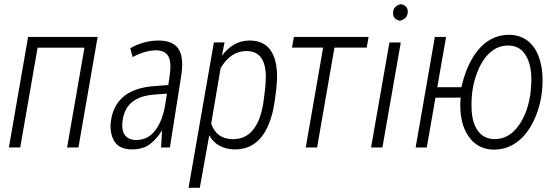

<svg xmlns="http://www.w3.org/2000/svg" viewBox="-20 -705 2670 918"><path d="M355 0H300.8L383.8 -477.1H159.7L76.7 0H22.5L114.3 -528.3H446.8Z M770 -206.1 778.3 -257.3 719.2 -252.9Q651.4 -248 613.5 -218.5Q575.7 -189 566.9 -133.8Q564.5 -118.7 564.5 -106Q564.5 -77.1 576.2 -60.5Q593.3 -35.6 631.3 -35.6Q687 -35.6 722.2 -81.5Q757.8 -127.9 770 -206.1ZM668.9 -502Q703.6 -511.2 738.3 -511.2Q808.6 -511.2 834.5 -469.7Q851.1 -442.9 851.1 -396Q851.1 -370.1 845.7 -337.9L792.5 -1V0H791H751H750V-1L754.9 -80.6H753.9Q730.5 -42 697.8 -16.6Q681.2 -3.4 659.2 2.9Q637.2 9.3 610.8 9.3Q548.8 9.3 525.4 -31.7Q508.8 -61 508.3 -99.6Q508.3 -115.2 511.2 -132.3Q523.4 -207 576.2 -247.6Q628.4 -287.1 718.8 -293.5L784.7 -298.3L790 -334Q794.4 -363.3 794.9 -385.3Q794.9 -418 785.2 -435.5Q768.6 -464.4 725.1 -464.4Q675.8 -464.4 615.2 -432.6L614.3 -431.6L613.8 -433.1L603 -473.6V-474.6L604 -475.1Q633.8 -492.2 668.9 -502Z M1238.8 -210.9 1247.1 -275.4Q1251 -313 1251 -338.4Q1251 -347.7 1250.5 -355.5Q1243.7 -459.5 1160.6 -460.9Q1159.2 -460.9 1157.7 -460.9Q1120.6 -460.9 1089.4 -440.4Q1057.1 -418.5 1034.7 -378.4L989.7 -113.8Q1002.4 -77.6 1027.1 -59.3Q1051.8 -41 1089.4 -39.6Q1092.3 -39.6 1094.7 -39.6Q1150.9 -39.6 1186.5 -80.1Q1224.1 -123 1238.8 -210.9ZM1226.6 -45.9Q1179.2 9.3 1105.5 9.3Q1102.5 9.3 1099.1 9.3Q1060.1 8.3 1028.3 -8.8Q998.5 -25.4 980.5 -58.1L935.5 191.9V192.9H934.6H883.3H881.8V191.4L1002.4 -501L1002.9 -502H1003.9L1051.8 -502.4H1053.7L1053.2 -500.5L1041 -438.5Q1095.7 -511.2 1172.4 -511.2Q1174.3 -511.2 1176.3 -511.2Q1296.4 -509.3 1304.2 -357.4L1304.7 -325.7Q1302.2 -278.8 1293 -218.3Q1275.4 -103 1226.6 -45.9Z M1733.4 -477.5H1579.1L1496.1 0H1441.9L1524.9 -477.5H1376L1385.3 -528.3H1742.2Z M1892.1 -606Q1859.4 -611.8 1859.4 -642.1Q1859.4 -643.6 1859.4 -645.5Q1861.8 -677.2 1896 -685.1H1896.5Q1929.2 -679.2 1929.7 -649.9Q1929.7 -647.5 1929.2 -645Q1927.2 -614.3 1892.6 -606H1892.1ZM1808.6 0H1807.1H1755.9H1754.4V-1.5L1841.8 -501V-502H1842.8H1894.5H1896V-500.5L1808.6 -1Z M2234.4 -209.5Q2234.4 -205.6 2234.4 -201.7Q2233.9 -128.4 2260.3 -86.4Q2287.6 -42 2340.8 -40Q2343.3 -40 2346.2 -40Q2409.7 -40 2454.6 -97.7Q2501.5 -157.7 2516.1 -256.8L2517.6 -272.5L2520.5 -315.4Q2520.5 -319.3 2520.5 -323.2Q2521 -395 2494.6 -439Q2467.3 -485.4 2414.1 -487.3Q2411.6 -487.3 2408.7 -487.3Q2361.8 -487.3 2324.7 -455.1Q2284.7 -420.9 2259.8 -354Q2234.9 -287.1 2234.4 -209.5ZM2070.8 -288.1H2186Q2203.6 -367.2 2237.8 -425.3Q2272 -483.4 2317.9 -511.7Q2361.8 -538.6 2412.6 -538.6Q2415 -538.6 2418 -538.6Q2466.3 -537.1 2501.5 -511Q2536.6 -484.9 2554.9 -436.5Q2573.2 -388.2 2574.2 -330.6Q2574.2 -326.7 2574.2 -322.3Q2574.2 -233.4 2543.9 -155.3Q2512.2 -73.7 2458.5 -30.8Q2406.7 10.3 2343.3 10.3Q2340.3 10.3 2337.4 10.3Q2269 8.3 2227.3 -43.7Q2185.5 -95.7 2181.2 -183.1Q2180.7 -192.4 2180.7 -201.7Q2180.7 -220.2 2182.6 -238.3L2062 -237.8L2020.5 0H1967.3L2059.1 -528.3H2112.8Z"/></svg>

Font: MAUL Condensed Light Italic
Style: Light Italic
Weight: 300
Italic angle: -12°
Designer: MAUL
Version: Version 1.0; 2020; ttfautohint (v1.8.3)